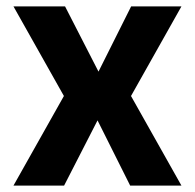

<svg xmlns="http://www.w3.org/2000/svg" viewBox="-20 -580 609 600"><path d="M179.7 -280 22.1 -560H183.3L287.8 -356.2L389.8 -560H547L389.4 -280L547 0H386.8L284.8 -203.8L180.3 0H22.1Z"/></svg>

Font: TASA Explorer VF
Style: Regular
Weight: 400
Designer: Weizhong Zhang
Foundry: Local Remote
Version: Version 1.000;Glyphs 3.2 (3192)